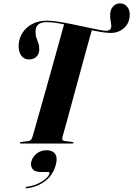

<svg xmlns="http://www.w3.org/2000/svg" viewBox="-20 -830 770 1110"><path d="M252.5 -710.5Q278.5 -710.5 317 -704.5Q355.5 -698.5 398.8 -689.8Q442 -681 482 -672.2Q522 -663.5 551.8 -657.8Q581.5 -652 592 -652Q606.5 -652 614.2 -657.5Q622 -663 623 -674.5Q624 -687.5 620 -705.8Q616 -724 617 -747.5Q618 -775.5 634 -793Q650 -810.5 674.5 -810.5Q698.5 -810.5 714.5 -792Q730.5 -773.5 730 -743.5Q729 -696.5 697.2 -668Q665.5 -639.5 619.5 -639.5Q596 -639.5 559.8 -645.8Q523.5 -652 481 -661.5Q438.5 -671 395.8 -680.2Q353 -689.5 315.5 -695.8Q278 -702 252 -702Q219.5 -702 203.2 -690Q187 -678 185.5 -652Q184.5 -630 190 -613.2Q195.5 -596.5 201.5 -580.2Q207.5 -564 207 -543.5Q206.5 -518 190.2 -502Q174 -486 147 -486.5Q118.5 -486.5 102.2 -509.5Q86 -532.5 88 -571Q90 -608.5 110 -640.2Q130 -672 166.2 -691.2Q202.5 -710.5 252.5 -710.5ZM341 -38Q338 -28 341.2 -22Q344.5 -16 355 -14.5L397 -9.5Q405 -8.5 405 -4.5Q405 -2.5 403 -1.2Q401 0 397.5 0H101Q98 0 96.5 -1Q95 -2 95 -4Q95 -6.5 96.8 -7.5Q98.5 -8.5 101.5 -9L144.5 -14.5Q153 -15.5 158.5 -21.2Q164 -27 167.5 -38.5Q171.5 -51 182.5 -89.8Q193.5 -128.5 209 -183.8Q224.5 -239 242.8 -303.2Q261 -367.5 278.8 -431.5Q296.5 -495.5 312 -550.8Q327.5 -606 338 -644.5Q348.5 -683 352 -695L512.5 -659.5Q508.5 -648 498.2 -611.2Q488 -574.5 473.5 -521.8Q459 -469 442.5 -408.2Q426 -347.5 409.5 -287Q393 -226.5 378.8 -174Q364.5 -121.5 354.5 -85.5Q344.5 -49.5 341 -38ZM219 164.5Q180 164.5 167.5 146Q155 127.5 161 104Q169 75 193.2 56.8Q217.5 38.5 249.5 38.5Q284 38.5 298.8 60Q313.5 81.5 303 121.5Q287.5 180.5 242.8 215.5Q198 250.5 134 259Q131.5 259.5 130 258.5Q128.5 257.5 128.5 255.5Q128.5 253.5 129.8 251.8Q131 250 134 249.5Q169.5 245.5 198.2 232.2Q227 219 244.8 202.8Q262.5 186.5 266 173.5Q268.5 164.5 259.5 164.5Z"/></svg>

Font: Fraunces 120pt
Style: Bold Italic
Weight: 700
Italic angle: -16°
Version: Version 1.000;[b76b70a41]